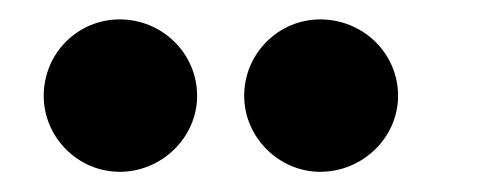

<svg xmlns="http://www.w3.org/2000/svg" viewBox="-20 -675 497 195"><path d="M101.6 -500.5C144.5 -500.5 180.2 -535.6 180.2 -577.6C180.2 -621.1 144.5 -655.3 101.6 -655.3C59.1 -655.3 24.4 -621.1 24.4 -577.6C24.4 -535.6 59.1 -500.5 101.6 -500.5ZM305.2 -500.5C348.6 -500.5 384.3 -535.6 384.3 -577.6C384.3 -621.1 348.6 -655.3 305.2 -655.3C263.2 -655.3 228 -621.1 228 -577.6C228 -535.6 263.2 -500.5 305.2 -500.5Z"/></svg>

Font: Now ExtraBold
Style: Regular
Weight: 800
Designer: Alfredo Marco Pradil
Foundry: Alfredo Marco Pradil
Version: Version 1.200;hotconv 1.0.109;makeotfexe 2.5.65596